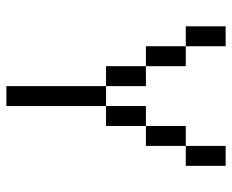

<svg xmlns="http://www.w3.org/2000/svg" viewBox="-83 -645 728 602"><g transform="rotate(90 281.0 -344.0)"><path d="M125 -562.5H62.5V-687.5H125ZM125 -562.5H187.5V-437.5H125ZM187.5 -437.5H250V-312.5H187.5ZM250 -312.5H312.5V0H250ZM312.5 -437.5H375V-312.5H312.5ZM375 -562.5H437.5V-437.5H375ZM437.5 -687.5H500V-562.5H437.5Z"/></g></svg>

Font: ChillBitmapSE 16px
Style: Regular
Weight: 400
Designer: Designed by Warren2060
Foundry: ChillType
Version: Version 1.000